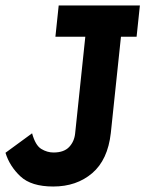

<svg xmlns="http://www.w3.org/2000/svg" viewBox="-35 -670 530 700"><path d="M179 -650H475L463 -536H406L369 -185Q358 -87 301 -38.5Q244 10 159 10Q79 10 39.5 -27Q0 -64 -15 -113L82 -184Q94 -140 115.5 -127Q137 -114 160 -114Q198 -114 217 -134Q236 -154 239 -184L276 -536H167Z"/></svg>

Font: Zilla Slab
Style: Bold Italic
Weight: 700
Italic angle: -6°
Designer: Typotheque.com
Foundry: Typotheque type foundry
Version: Version 1.1; 2017; ttfautohint (v1.6)